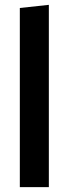

<svg xmlns="http://www.w3.org/2000/svg" viewBox="-20 -774 284 794"><path d="M182 0H62V-741L182 -754Z"/></svg>

Font: Fira Sans Condensed SemiBold
Style: Regular
Weight: 600
Width: 3
Designer: bBox Type GmbH & Carrois Corporate GbR & Edenspiekermann AG
Foundry: bBox Type GmbH & Carrois Corporate GbR & Edenspiekermann AG
Version: Version 4.301